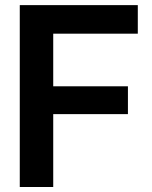

<svg xmlns="http://www.w3.org/2000/svg" viewBox="-20 -748 606 768"><path d="M59.1 0V-727.5H531.2V-613.3H192.9V-402.8H491.7V-291.5H192.9V0Z"/></svg>

Font: Inter Display Semi Bold
Style: Regular
Weight: 600
Designer: Rasmus Andersson
Foundry: rsms
Version: Version 4.000;git-37864ae